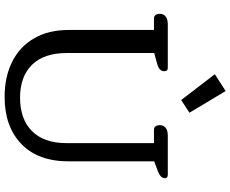

<svg xmlns="http://www.w3.org/2000/svg" viewBox="-103 -883 999 833"><g transform="rotate(90 396.5 -466.5)"><path d="M302 -899 375 -946 469 -789 414 -753ZM110 -265V-635H60Q50 -635 45 -642Q40 -649 40 -661Q40 -677 52 -686Q64 -695 85 -695H275Q289 -695 289 -680Q289 -657 257 -649L210 -636V-257Q210 -158 261 -106Q312 -54 404 -54Q497 -54 549 -106Q601 -158 601 -257V-635H543Q533 -635 528 -642Q523 -649 523 -661Q523 -677 535 -686Q547 -695 568 -695H739Q753 -695 753 -681Q753 -664 723 -652L680 -636V-265Q680 -132 604.5 -59.5Q529 13 400 13Q314 13 248.5 -19.5Q183 -52 146.5 -114.5Q110 -177 110 -265Z"/></g></svg>

Font: Maitree Medium
Style: Regular
Weight: 500
Designer: CadsonDemak Team
Foundry: CadsonDemak
Version: Version 1.000